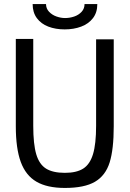

<svg xmlns="http://www.w3.org/2000/svg" viewBox="-20 -919 640 947"><path d="M58 -296V-727H144V-298.5Q144 -208 158.8 -158.2Q173.5 -108.5 207 -87.5Q240.5 -66.5 300 -66.5Q357.5 -66.5 390.5 -87.5Q423.5 -108.5 438.8 -158.8Q454 -209 454 -298.5V-725H541V-296Q541 -182.5 520.8 -117.8Q500.5 -53 448.5 -22.5Q396.5 8 300 8Q212.5 8 159.8 -22.8Q107 -53.5 82.5 -120Q58 -186.5 58 -296ZM141 -899H207Q207 -877 221.8 -861.2Q236.5 -845.5 258.2 -837.8Q280 -830 301 -830Q324 -830 346 -837.5Q368 -845 382.5 -860.8Q397 -876.5 397 -899H460Q460 -857.5 438.5 -829.5Q417 -801.5 380.5 -787.8Q344 -774 299 -774Q254 -774 218.2 -787.8Q182.5 -801.5 161.8 -829.5Q141 -857.5 141 -899Z"/></svg>

Font: JuliaMono
Style: Regular
Weight: 400
Monospace: yes
Designer: cormullion
Foundry: corm
Version: Version 0.055; ttfautohint (v1.8.4)